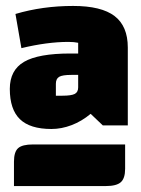

<svg xmlns="http://www.w3.org/2000/svg" viewBox="-20 -772 473 646"><path d="M410 -612V-350H326L285 -389Q255 -364 221 -351Q187 -338 153 -338Q81 -338 47 -371Q13 -404 13 -473Q13 -536 61 -564Q109 -592 217 -592H243V-628Q230 -631 210 -631Q139 -631 52 -610L32 -725Q123 -752 226 -752Q321 -752 365.5 -718Q410 -684 410 -612ZM243 -478V-520H220Q190 -520 179 -513.5Q168 -507 168 -490V-450H190Q220 -450 231.5 -456Q243 -462 243 -478ZM91 -286H401V-204Q401 -172 386.5 -159Q372 -146 336 -146H27V-228Q27 -261 41 -273.5Q55 -286 91 -286Z"/></svg>

Font: Changa Black
Style: Regular
Weight: 900
Designer: Eduardo Rodriguez Tunni
Foundry: Eduardo Rodriguez Tunni
Version: Version 2.001; ttfautohint (v1.5.10-5e6f)